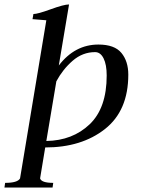

<svg xmlns="http://www.w3.org/2000/svg" viewBox="-89 -650 632 862"><path d="M-69 192 -66 171Q-10 171 1 151L119 -559Q59 -564 57 -564L61 -587Q80 -587 139 -608.5Q198 -630 221 -630L175 -356Q247 -450 353 -450Q425 -450 456 -412.5Q487 -375 487 -315Q487 -153 382 -70.5Q277 12 114 12L91 151Q97 171 150 171L147 192ZM164 -285 119 -17Q237 -19 313.5 -92Q390 -165 390 -311Q390 -360 376 -388Q362 -416 338 -416Q282 -416 237.5 -377.5Q193 -339 164 -285Z"/></svg>

Font: Judson
Style: Italic
Weight: 400
Italic angle: -9.5°
Version: Version 20110429